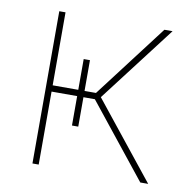

<svg xmlns="http://www.w3.org/2000/svg" viewBox="-66 -612 672 678"><g transform="rotate(10 269.5 -273.0)"><path d="M93.3 0V-545.9H115.7V-284.2H271L470.2 -545.9H499.5L290.5 -272.5L508.3 0H480L271 -261.7H115.7V0ZM207.5 -394.5H230V-156.2H207.5Z"/></g></svg>

Font: Inter 16pt Thin
Style: Regular
Weight: 250
Version: Version 4.001;git-66647c0bb